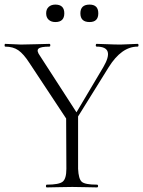

<svg xmlns="http://www.w3.org/2000/svg" viewBox="-27 -816 623 836"><path d="M214 -720Q196 -720 185 -730Q174 -740 174 -758Q174 -776 185 -786Q196 -796 214 -796Q253 -796 253 -758Q253 -720 214 -720ZM363 -720Q323 -720 323 -758Q323 -796 363 -796Q401 -796 401 -758Q401 -720 363 -720ZM572 -625Q576 -625 576 -619Q576 -613 572 -613Q502 -613 446 -523L313 -309V-81Q315 -37 329 -24.5Q343 -12 395 -12Q400 -12 400 -6Q400 0 395 0Q382 0 346.5 -1Q311 -2 288 -2Q264 -2 227 -1Q190 0 177 0Q173 0 173 -6Q173 -12 177 -12Q230 -12 246 -25Q262 -38 262 -81L261 -300L101 -542Q76 -581 53 -597Q30 -613 -4 -613Q-7 -613 -7 -619Q-7 -625 -4 -625Q7 -625 30.5 -623.5Q54 -622 64 -622Q91 -622 133 -623.5Q175 -625 188 -625Q192 -625 192 -619Q192 -613 188 -613Q150 -613 140.5 -604Q131 -595 147 -573L306 -327L423 -524Q475 -613 394 -613Q390 -613 390 -619Q390 -625 394 -625Q409 -625 440.5 -623.5Q472 -622 498 -622Q514 -622 536.5 -623.5Q559 -625 572 -625Z"/></svg>

Font: Cormorant Upright Light
Style: Regular
Weight: 300
Designer: Christian Thalmann (Catharsis Fonts)
Foundry: Catharsis Fonts
Version: Version 3.302;PS 003.302;hotconv 1.0.88;makeotf.lib2.5.64775